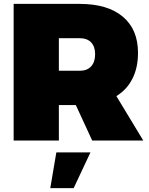

<svg xmlns="http://www.w3.org/2000/svg" viewBox="-20 -721 765 985"><path d="M453 0 369 -182H282V0H50V-701H389Q532 -701 610 -635.5Q688 -570 688 -450Q688 -374 659.5 -317.5Q631 -261 577 -228L715 0ZM282 -358H389Q427 -358 447.5 -380.5Q468 -403 468 -443Q468 -482 447.5 -503.5Q427 -525 389 -525H282ZM269 61H444L358 244H238Z"/></svg>

Font: Gontserrat Black
Style: Regular
Weight: 900
Designer: Julieta Ulanovsky
Foundry: Julieta Ulanovsky
Version: Version 6.001